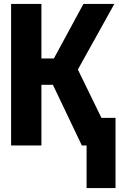

<svg xmlns="http://www.w3.org/2000/svg" viewBox="-20 -734 603 969"><path d="M36 0H189V-306H247L393 0H417V215H563V-139H492L373 -383L557 -714H401L252 -439H189V-714H36Z"/></svg>

Font: Noto Sans Mono SemiCondensed ExtraBold
Style: Regular
Weight: 800
Width: 4
Designer: Monotype Design Team
Foundry: Monotype Imaging Inc.
Version: Version 2.014